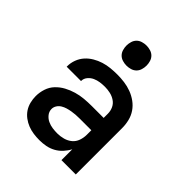

<svg xmlns="http://www.w3.org/2000/svg" viewBox="-207 -875 1013 1013"><g transform="rotate(45 300.0 -368.5)"><path d="M253 8Q231 8 209 5Q187 2 166.5 -6Q146 -14 128 -27.5Q110 -41 98 -59Q86 -77 80.5 -99Q75 -121 75 -143Q75 -171 84 -198.5Q93 -226 112.5 -246.5Q132 -267 157 -280.5Q182 -294 209.5 -302Q237 -310 265 -312.5Q293 -315 322 -315H410V-346Q410 -367 401.5 -385.5Q393 -404 376 -415.5Q359 -427 339 -431.5Q319 -436 299 -436Q281 -436 263 -433.5Q245 -431 228.5 -423.5Q212 -416 200 -401.5Q188 -387 188 -369V-368H81V-372Q81 -397 90 -421Q99 -445 115.5 -463.5Q132 -482 154 -495Q176 -508 200 -515.5Q224 -523 249 -525.5Q274 -528 299 -528Q326 -528 352.5 -524.5Q379 -521 404.5 -511.5Q430 -502 452 -486Q474 -470 489 -448Q504 -426 510.5 -399.5Q517 -373 517 -346V0H410V-81Q399 -60 382.5 -42Q366 -24 345 -12.5Q324 -1 300.5 3.5Q277 8 253 8ZM295 -84Q317 -84 339 -90Q361 -96 378 -110Q395 -124 402.5 -145.5Q410 -167 410 -189V-223H322Q307 -223 293 -222Q279 -221 264.5 -218.5Q250 -216 236.5 -212Q223 -208 210.5 -200.5Q198 -193 190 -180.5Q182 -168 182 -154Q182 -135 194 -120Q206 -105 223 -97Q240 -89 258.5 -86.5Q277 -84 295 -84ZM300 -595Q285 -595 270 -599.5Q255 -604 244.5 -614.5Q234 -625 229.5 -640Q225 -655 225 -670Q225 -685 229.5 -700Q234 -715 244.5 -725.5Q255 -736 270 -740.5Q285 -745 300 -745Q315 -745 330 -740.5Q345 -736 355.5 -725.5Q366 -715 370.5 -700Q375 -685 375 -670Q375 -655 370.5 -640Q366 -625 355.5 -614.5Q345 -604 330 -599.5Q315 -595 300 -595Z"/></g></svg>

Font: Iosevka Aile Semibold
Style: Regular
Weight: 600
Designer: Belleve Invis
Foundry: Belleve Invis
Version: Version 31.1.0; ttfautohint (v1.8.4)